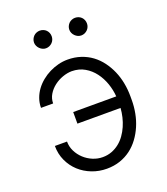

<svg xmlns="http://www.w3.org/2000/svg" viewBox="-136 -825 809 930"><g transform="rotate(-20 268.5 -360.0)"><path d="M255.3 -552.2Q292.3 -552.2 323.5 -541.7Q354.8 -531.2 379.8 -512.6Q404.8 -494 423.8 -468.4Q442.8 -442.8 455.8 -412.8Q468.8 -382.8 475.1 -349.4Q481.5 -316.1 481.5 -281.6V-261.7Q481.5 -227.6 475.1 -194.2Q468.8 -160.9 455.8 -130.7Q442.8 -100.5 423.8 -74.8Q404.8 -49 379.8 -30.2Q354.8 -11.4 323.5 -0.7Q292.3 9.9 255.3 9.9Q215.2 9.9 179 -4.1Q142.8 -18.1 115.2 -43.3Q87.7 -68.5 71.6 -103.5Q55.4 -138.5 55.4 -180H117.9Q117.9 -153.4 129.6 -129.8Q141.3 -106.2 160.7 -88.2Q180 -70.3 204.7 -60Q229.4 -49.7 255.3 -49.7Q280.9 -49.7 302.4 -57.9Q323.9 -66.1 341.4 -80.1Q359 -94.1 372.5 -113.1Q386 -132.1 395.4 -153.6Q404.8 -175.1 410.3 -198.3Q415.8 -221.6 417.3 -244.3H195V-304H416.9Q414.4 -337.7 402.9 -371.1Q391.3 -404.5 371.1 -431.5Q350.9 -458.5 321.9 -475.3Q293 -492.2 255.3 -492.5Q232.2 -492.2 207.9 -483.5Q183.6 -474.8 163.5 -459.3Q143.5 -443.9 130.7 -422.8Q117.9 -401.6 117.9 -376.4H55.4Q55.4 -401.6 63.6 -424.5Q71.7 -447.4 86.1 -467Q100.5 -486.5 119.9 -502.3Q139.2 -518.1 161.4 -529.1Q183.6 -540.1 207.6 -546.2Q231.5 -552.2 255.3 -552.2ZM313.6 -684.7Q313.6 -694.2 317.3 -702.6Q321 -710.9 327.2 -717.2Q333.5 -723.4 341.8 -726.7Q350.1 -730.1 359 -730.1Q368.6 -730.1 377 -726.7Q385.3 -723.4 391.5 -717.2Q397.7 -710.9 401.1 -702.6Q404.5 -694.2 404.5 -684.7Q404.5 -675.8 401.1 -667.4Q397.7 -659.1 391.5 -652.9Q385.3 -646.7 377 -642.9Q368.6 -639.2 359 -639.2Q350.1 -639.2 342 -642.9Q333.8 -646.7 327.4 -653.1Q321 -659.4 317.3 -667.6Q313.6 -675.8 313.6 -684.7ZM131.7 -684.7Q131.7 -694.2 135.5 -702.6Q139.2 -710.9 145.4 -717.2Q151.6 -723.4 160 -726.7Q168.3 -730.1 177.2 -730.1Q186.8 -730.1 195.1 -726.7Q203.5 -723.4 209.7 -717.2Q215.9 -710.9 219.3 -702.6Q222.7 -694.2 222.7 -684.7Q222.7 -675.8 219.3 -667.4Q215.9 -659.1 209.7 -652.9Q203.5 -646.7 195.1 -642.9Q186.8 -639.2 177.2 -639.2Q168.3 -639.2 160.2 -642.9Q152 -646.7 145.6 -653.1Q139.2 -659.4 135.5 -667.6Q131.7 -675.8 131.7 -684.7Z"/></g></svg>

Font: Inter P Light
Style: Regular
Weight: 300
Designer: Rasmus Andersson
Foundry: rsms
Version: Version 3.018;git-588b23468